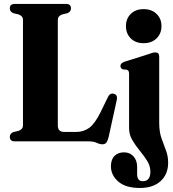

<svg xmlns="http://www.w3.org/2000/svg" viewBox="-20 -720 880 978"><path d="M324 -653 297 -646.5Q274.5 -638.5 274.5 -619V-80.5Q274.5 -48 307 -48H369Q405.5 -48 434 -68.5Q462.5 -89 491.5 -147L529.5 -225Q539 -247 559.5 -242.5Q581 -237 574.5 -209.5L533 -20.5Q528 -1 521.2 7Q514.5 15 502 15Q488.5 15 472.5 7.5Q456.5 0 430.5 0H55.5Q30 0 30 -22.5Q30 -39.5 47.5 -47L74.5 -53.5Q97 -61.5 97 -81V-619Q97 -638.5 74.5 -646.5L47.5 -653Q30 -660.5 30 -677.5Q30 -700 55.5 -700H316Q341.5 -700 341.5 -677.5Q341.5 -660.5 324 -653ZM711.5 -500Q670.5 -500 646 -524.5Q621.5 -549 621.5 -587Q621.5 -625 646.2 -649.2Q671 -673.5 711.5 -673.5Q752.5 -673.5 777.5 -649.2Q802.5 -625 802.5 -587Q802.5 -549 777.5 -524.5Q752.5 -500 711.5 -500ZM791 -94Q791 -49.5 802.2 -16.8Q813.5 16 825 45.2Q836.5 74.5 836.5 108.5Q836.5 167.5 798.2 202.5Q760 237.5 693 237.5Q620 237.5 582.5 204.8Q545 172 545 127.5Q545 92 563.5 74Q582 56 611.5 56Q641.5 56 660 76.5Q678.5 97 678.5 130V167Q678.5 203 707.5 203Q746 203 746 154.5Q746 125.5 729.5 99.2Q713 73 691.5 47Q670 21 653.8 -6.8Q637.5 -34.5 637.5 -67V-343Q637.5 -354 634.5 -358.5Q631.5 -363 625 -365L606 -366.5Q593.5 -372 593.5 -384Q593.5 -397.5 612.5 -405L736 -444Q750 -449.5 757.2 -451.2Q764.5 -453 771.5 -453Q791 -453 791 -431.5Z"/></svg>

Font: Fraunces 144pt Soft
Style: Bold
Weight: 700
Version: Version 1.000;[0bf87f6ff]